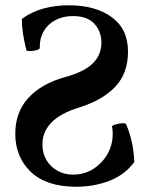

<svg xmlns="http://www.w3.org/2000/svg" viewBox="-20 -696 565 729"><path d="M269 13Q156 13 97 -43.5Q38 -100 38 -188Q38 -270 87.5 -324Q137 -378 226 -403Q300 -423 332.5 -455.5Q365 -488 365 -534Q365 -577 338 -606Q311 -635 257 -635Q219 -635 190 -619.5Q161 -604 145.5 -576.5Q130 -549 131 -514Q131 -509 118.5 -505.5Q106 -502 93.5 -502Q81 -502 80 -506Q71 -542 67 -570Q63 -598 63 -624Q99 -651 144.5 -663.5Q190 -676 241 -676Q342 -676 404 -631Q466 -586 466 -500Q466 -418 418 -367Q370 -316 281 -288Q209 -266 175 -230.5Q141 -195 141 -148Q141 -114 156.5 -88Q172 -62 198.5 -47.5Q225 -33 256 -33Q300 -33 334 -54.5Q368 -76 388 -111Q408 -146 408 -188Q408 -195 407.5 -201.5Q407 -208 405 -214Q404 -219 417 -223Q430 -227 443.5 -228Q457 -229 459 -224Q473 -191 480.5 -157Q488 -123 490 -81Q454 -32 395.5 -9.5Q337 13 269 13Z"/></svg>

Font: Junicode VF
Style: Regular
Weight: 400
Designer: Peter S. Baker
Version: Version 2.213